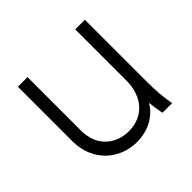

<svg xmlns="http://www.w3.org/2000/svg" viewBox="-136 -682 845 845"><g transform="rotate(-45 286.0 -259.5)"><path d="M271 12C342 12 400 -21 430 -73C432 -53 435 -31 441 0H501C492 -49 489 -88 489 -149V-531H429V-212C429 -115 372 -47 280 -47C196 -47 132 -103 132 -197V-531H72V-192C72 -67 163 12 271 12Z"/></g></svg>

Font: Mluvka Light
Style: Regular
Weight: 300
Designer: Modified by Jiří Krblich, Original typeface by Gumpita Rahayu
Foundry: Gumpita Rahayu & Jiří Krblich
Version: Version 2.000;Glyphs 3.1.1 (3134)